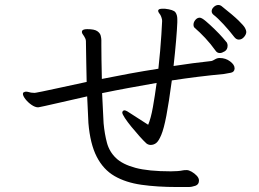

<svg xmlns="http://www.w3.org/2000/svg" viewBox="-20 -779 1040 771"><path d="M939 -620Q929 -620 921 -630Q902 -655 878 -681Q854 -707 837 -720Q830 -726 830 -734Q830 -743 838.5 -751Q847 -759 857 -759Q864 -759 869 -755Q917 -717 938 -696.5Q959 -676 964 -666.5Q969 -657 969 -651Q969 -641 960 -630.5Q951 -620 939 -620ZM691 -28Q611 -28 548 -37Q485 -46 440 -72Q395 -98 368.5 -149.5Q342 -201 335 -285Q334 -300 333 -328.5Q332 -357 330 -392Q258 -376 218 -366.5Q178 -357 160.5 -353.5Q143 -350 139 -349Q135 -348 133 -348Q121 -348 106.5 -358Q92 -368 82 -381Q72 -394 72 -402Q72 -407 75 -408Q80 -411 84 -411Q89 -411 94.5 -409.5Q100 -408 105 -407Q109 -407 112 -406.5Q115 -406 119 -406Q121 -406 125.5 -407Q130 -408 149 -411.5Q168 -415 210 -424.5Q252 -434 328 -450Q327 -488 326.5 -523Q326 -558 325.5 -582.5Q325 -607 325 -614Q325 -619 322.5 -624.5Q320 -630 318 -633Q315 -638 312 -642Q309 -646 309 -650V-652Q310 -662 330 -662Q359 -662 370.5 -654Q382 -646 384.5 -635.5Q387 -625 387 -618V-597Q387 -576 387.5 -539.5Q388 -503 389 -462Q443 -473 500.5 -483.5Q558 -494 616 -503Q620 -539 623 -574Q626 -609 628 -640L631 -694Q631 -700 630 -703Q629 -707 628 -710Q627 -713 626 -715Q624 -720 619.5 -725.5Q615 -731 615 -736Q616 -741 621 -742.5Q626 -744 632 -744H642Q677 -740 684.5 -729.5Q692 -719 692 -702V-689Q691 -662 687 -615Q683 -568 677 -514Q715 -520 753.5 -525Q792 -530 829 -534Q834 -535 843 -540.5Q852 -546 861 -546H863Q886 -546 904 -532.5Q922 -519 922 -505V-503Q921 -490 907.5 -487Q894 -484 880 -482Q827 -477 774.5 -470.5Q722 -464 670 -456Q658 -366 648 -314Q638 -262 627.5 -237Q617 -212 607 -204.5Q597 -197 585 -197Q576 -197 568 -203Q557 -213 540.5 -231.5Q524 -250 508 -269.5Q492 -289 481.5 -305Q471 -321 471 -327Q471 -331 474 -333.5Q477 -336 479 -336Q484 -336 491 -332Q498 -328 505 -323L575 -278Q586 -304 594 -349Q602 -394 609 -446Q552 -436 497.5 -426Q443 -416 390 -405Q392 -367 393.5 -334Q395 -301 396 -284Q400 -241 409.5 -205.5Q419 -170 445.5 -144.5Q472 -119 524 -105Q576 -91 666 -91Q681 -91 693.5 -92Q706 -93 715 -95Q719 -96 730 -96Q738 -96 749.5 -89.5Q761 -83 770 -73.5Q779 -64 779 -54Q779 -38 764.5 -33Q750 -28 737 -28ZM894 -596Q894 -580 882.5 -573Q871 -566 863 -566Q852 -566 846 -575Q826 -603 804 -626.5Q782 -650 762 -667Q757 -671 757 -680Q757 -690 764.5 -699Q772 -708 782 -708Q790 -708 806.5 -694Q823 -680 842 -661.5Q861 -643 875 -627Q889 -611 891 -608Q894 -602 894 -596Z"/></svg>

Font: QiushuiShotai
Style: Regular
Weight: 600
Designer: Fontworks Inc.
Foundry: Fontworks Inc.
Version: Version 1.250